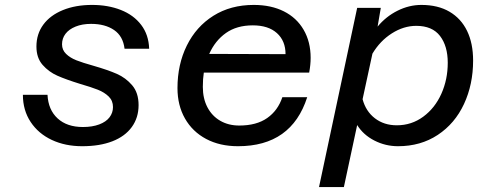

<svg xmlns="http://www.w3.org/2000/svg" viewBox="-20 -582 1990 780"><path d="M73 -197H173Q176 -136 214 -101Q252 -66 317 -66Q355 -66 383 -76.5Q411 -87 425 -105.5Q439 -124 439 -147Q439 -173 421.5 -190Q404 -207 377.5 -217.5Q351 -228 306 -241Q248 -259 213 -274.5Q178 -290 153 -318.5Q128 -347 128 -393Q128 -444 156 -482Q184 -520 235.5 -541Q287 -562 354 -562Q419 -562 471 -541.5Q523 -521 553.5 -481Q584 -441 586 -384H486Q480 -435 443.5 -460Q407 -485 350 -485Q314 -485 287 -474Q260 -463 246 -444.5Q232 -426 232 -402Q232 -379 248.5 -363Q265 -347 290.5 -337Q316 -327 359 -315Q418 -298 454.5 -282Q491 -266 517 -235.5Q543 -205 543 -155Q543 -104 515.5 -66Q488 -28 436.5 -8Q385 12 314 12Q245 12 190.5 -13.5Q136 -39 104.5 -86.5Q73 -134 73 -197Z M701 -224Q701 -320 739 -397Q777 -474 847 -518Q917 -562 1011 -562Q1081 -562 1133 -536Q1185 -510 1213.5 -461Q1242 -412 1242 -347Q1242 -319 1236 -287H808Q804 -262 804 -229Q804 -182 822.5 -146.5Q841 -111 874.5 -91.5Q908 -72 952 -72Q1022 -72 1065.5 -102.5Q1109 -133 1127 -187H1228Q1164 12 947 12Q873 12 817.5 -17.5Q762 -47 731.5 -100.5Q701 -154 701 -224ZM1140 -362Q1140 -416 1105 -447.5Q1070 -479 1007 -479Q942 -479 898 -448Q854 -417 830 -363Z M1902 -336Q1902 -239 1865 -159.5Q1828 -80 1758.5 -34Q1689 12 1597 12Q1546 12 1501 -11Q1456 -34 1431 -74L1377 178H1276L1431 -550H1527L1514 -474Q1548 -515 1595 -538.5Q1642 -562 1692 -562Q1759 -562 1806 -534.5Q1853 -507 1877.5 -456.5Q1902 -406 1902 -336ZM1592 -73Q1652 -73 1699.5 -108Q1747 -143 1773 -201Q1799 -259 1799 -327Q1799 -395 1767.5 -436Q1736 -477 1671 -477Q1620 -477 1572 -446.5Q1524 -416 1493 -364L1453 -179Q1466 -130 1503 -101.5Q1540 -73 1592 -73Z"/></svg>

Font: Azeret Mono
Style: Italic
Weight: 400
Italic angle: -12°
Designer: Martin Vácha
Foundry: Displaay
Version: Version 1.000; Glyphs 3.0.3, build 3074